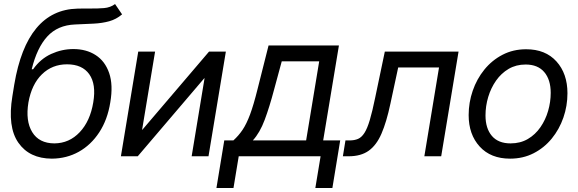

<svg xmlns="http://www.w3.org/2000/svg" viewBox="-20 -770 2847 946"><path d="M546.9 -750 581.5 -699.2Q552.7 -674.8 518.3 -665.3Q483.9 -655.8 442.1 -653.6Q400.4 -651.4 349.6 -649.4Q264.2 -646 213.1 -590.3Q162.1 -534.7 136.2 -428.7H143.1Q179.2 -480 232.2 -504.2Q285.2 -528.3 341.3 -528.3Q405.3 -528.3 451.4 -498.5Q497.6 -468.8 517.8 -410.2Q538.1 -351.6 523.4 -265.6Q509.8 -180.2 469 -117.9Q428.2 -55.7 368.2 -22.2Q308.1 11.2 235.4 11.7Q125 11.2 70.6 -66.7Q16.1 -144.5 41 -295.9L50.3 -353.5Q112.3 -721.2 361.3 -727.5Q377 -728 391.6 -728Q406.2 -728 419.4 -728Q461.9 -727.5 492.9 -730.2Q523.9 -732.9 546.9 -750ZM247.6 -63.5Q321.3 -64 372.8 -118.7Q424.3 -173.3 439.5 -265.6Q454.6 -355 419.9 -404.1Q385.3 -453.1 310.1 -453.1Q237.3 -453.1 186.8 -404.1Q136.2 -355 120.1 -265.6Q105 -174.3 138.7 -119.1Q172.4 -64 247.6 -63.5Z M1007.3 0H924.3L987.8 -384.3H986.3L658.7 0H575.7L661.1 -515.6H744.1L680.2 -130.9H681.6L1009.8 -515.6H1092.8Z M1046.4 156.2 1085 -78.1H1129.9Q1155.8 -101.6 1175.3 -130.6Q1194.8 -159.7 1212.2 -206.3Q1229.5 -252.9 1248.5 -329.1L1303.2 -545.9H1649.9L1572.3 -78.1H1656.2L1617.7 156.2H1533.7L1559.6 0H1156.2L1130.4 156.2ZM1225.6 -78.1H1488.3L1552.7 -467.8H1368.2L1330.6 -329.1Q1308.1 -243.7 1284.2 -179.7Q1260.3 -115.7 1225.6 -78.1Z M1669.4 0 1682.1 -78.1H1701.7Q1726.6 -78.1 1744.1 -85.7Q1761.7 -93.3 1775.6 -115Q1789.6 -136.7 1802 -178.5Q1814.5 -220.2 1828.6 -289.1L1876 -515.6H2239.3L2153.8 0H2070.8L2143.1 -437.5H1941.9L1903.3 -257.8Q1884.3 -168.5 1859.6 -111.6Q1835 -54.7 1796.6 -27.3Q1758.3 0 1697.8 0Z M2493.2 11.7Q2397.9 11.7 2343.5 -47.9Q2289.1 -107.4 2289.1 -203.1Q2289.1 -264.6 2309.1 -322.8Q2329.1 -380.9 2366.5 -427Q2403.8 -473.1 2456.1 -500.2Q2508.3 -527.3 2572.3 -527.3Q2667.5 -527.3 2721.7 -467.3Q2775.9 -407.2 2775.9 -310.5Q2775.9 -248.5 2755.9 -190.7Q2735.8 -132.8 2698.5 -87.2Q2661.1 -41.5 2609.1 -14.9Q2557.1 11.7 2493.2 11.7ZM2495.6 -63.5Q2543.9 -63.5 2580.8 -85.2Q2617.7 -106.9 2642.8 -143.3Q2668 -179.7 2680.7 -223.9Q2693.4 -268.1 2693.4 -312.5Q2693.4 -377.4 2661.6 -414.8Q2629.9 -452.1 2569.8 -452.1Q2522.9 -452.1 2486.3 -430.7Q2449.7 -409.2 2424.3 -373Q2398.9 -336.9 2385.5 -292.2Q2372.1 -247.6 2372.1 -201.2Q2372.1 -137.2 2403.6 -100.3Q2435.1 -63.5 2495.6 -63.5Z"/></svg>

Font: Inter Display
Style: Italic
Weight: 400
Italic angle: -9.39999°
Designer: Rasmus Andersson
Foundry: rsms
Version: Version 4.000;git-a52131595